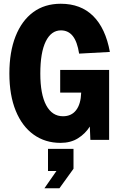

<svg xmlns="http://www.w3.org/2000/svg" viewBox="-20 -746 640 1024"><path d="M303 16Q221 16 159.5 -28Q98 -72 64 -155Q30 -238 30 -354Q30 -469 63 -552.5Q96 -636 157 -681Q218 -726 304 -726Q411 -726 477 -660.5Q543 -595 566 -469L402 -460Q392 -524 368 -554Q344 -584 305 -584Q253 -584 224 -525Q195 -466 195 -354Q195 -243 226.5 -184.5Q258 -126 316 -126Q361 -126 386 -158.5Q411 -191 413 -252H301V-373H562V0H462L459 -71Q435 -33 396 -8.5Q357 16 303 16ZM217 258 281 166H236V48H372V154L297 258Z"/></svg>

Font: Geist Mono ExtraBold
Style: Regular
Weight: 800
Monospace: yes
Designer: Basement.studio, Andrés Briganti, Mateo Zaragoza
Foundry: Basement.studio, Vercel, Andrés Briganti, Guido Ferreyra, Mateo Zaragoza
Version: Version 1.500; ttfautohint (v1.8.4.7-5d5b)